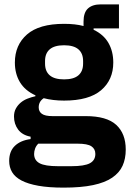

<svg xmlns="http://www.w3.org/2000/svg" viewBox="-20 -646 595 878"><path d="M555 38Q555 80 540.5 112Q526 144 493 166.5Q460 189 405.5 200.5Q351 212 271 212Q203 212 155.5 203.5Q108 195 78.5 179.5Q49 164 35.5 141.5Q22 119 22 90Q22 46 48 21Q74 -4 120 -10V-21Q82 -28 63 -53.5Q44 -79 44 -113Q44 -134 52.5 -149.5Q61 -165 74.5 -176.5Q88 -188 106 -195Q124 -202 142 -206V-210Q94 -232 71 -270.5Q48 -309 48 -360Q48 -440 103.5 -488.5Q159 -537 273 -537Q325 -537 362 -527V-547Q362 -589 382.5 -607.5Q403 -626 441 -626H524V-516H408V-510Q454 -488 476 -449.5Q498 -411 498 -360Q498 -281 442.5 -233.5Q387 -186 273 -186Q222 -186 180 -197Q157 -182 157 -155Q157 -136 171.5 -125.5Q186 -115 220 -115H372Q468 -115 511.5 -75Q555 -35 555 38ZM416 58Q416 35 398 23Q380 11 335 11H155Q145 21 140.5 33.5Q136 46 136 58Q136 87 161 100.5Q186 114 246 114H306Q366 114 391 100.5Q416 87 416 58ZM273 -283Q317 -283 338.5 -301.5Q360 -320 360 -355V-367Q360 -402 338.5 -420.5Q317 -439 273 -439Q229 -439 207.5 -420.5Q186 -402 186 -367V-355Q186 -320 207.5 -301.5Q229 -283 273 -283Z"/></svg>

Font: IBM Plex Sans Arabic
Style: Bold
Weight: 700
Designer: Mike Abbink, Paul van der Laan, Pieter van Rosmalen, Wael Morcos, Khajak Apelian
Foundry: Bold Monday
Version: Version 1.2